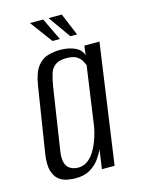

<svg xmlns="http://www.w3.org/2000/svg" viewBox="-102 -698 566 767"><g transform="rotate(-15 181.0 -315.0)"><path d="M115.3 8Q101.1 8 82.1 4.9Q63.1 1.8 47.2 -10.1Q31.2 -22 23.3 -48.1Q15.4 -74.2 22.7 -121L64.5 -386Q72.9 -440.7 92.4 -465.5Q111.9 -490.3 137.2 -496.9Q162.5 -503.6 187.6 -503.6Q220.5 -503.6 246.8 -492.1Q273.2 -480.5 280.2 -456.2L285.2 -495H347.6L277.6 0H225L236.5 -79.8Q228.5 -61.3 213.8 -41Q199.1 -20.7 175.3 -6.3Q151.4 8 115.3 8ZM135.5 -30.4Q157.9 -30.4 174.7 -42.8Q191.5 -55.2 203.3 -74.2Q215.1 -93.2 222.8 -114.2Q230.5 -135.2 234.7 -152.7Q238.9 -170.2 239.9 -179.3L273.6 -417.1Q271.6 -422.4 266 -433.7Q260.5 -445 246.4 -455.1Q232.4 -465.3 202.8 -465.3Q172 -465.3 156.1 -453.4Q140.2 -441.6 133.8 -420.8Q127.4 -399.9 122.6 -371.8L82.9 -110.9Q79.1 -83.5 83.6 -67Q88.1 -50.4 97.6 -42.9Q107.2 -35.4 117.6 -32.9Q128.1 -30.4 135.5 -30.4ZM268.6 -545.7H240.9L175.3 -638.2H230.1ZM197.6 -545.7H167L98.6 -638.2H153.3Z"/></g></svg>

Font: Alumni Sans SC Thin
Style: Italic
Weight: 100
Italic angle: -8°
Designer: Robert E. Leuschke
Foundry: Robert E. Leuschke
Version: Version 1.016